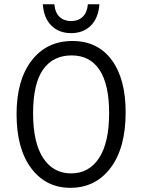

<svg xmlns="http://www.w3.org/2000/svg" viewBox="-20 -872 670 904"><path d="M58 -334.6Q58 -495.1 129 -587Q200 -679 321 -679Q439.5 -679 505.6 -590.1Q571.6 -501.2 571.6 -343.2Q571.6 -175.3 500.6 -81.5Q429.6 12.3 311.1 12.3Q196.3 12.3 127.2 -79.6Q58 -171.6 58 -334.6ZM135.8 -338.3Q135.8 -200 183.3 -127.8Q230.9 -55.6 314.8 -55.6Q398.8 -55.6 446.3 -127.8Q493.8 -200 493.8 -339.5Q493.8 -474.1 448.8 -542.6Q403.7 -611.1 317.3 -611.1Q229.6 -611.1 182.7 -544.4Q135.8 -477.8 135.8 -338.3ZM314.8 -772.8Q348.1 -772.8 369.1 -792.6Q390.1 -812.3 393.8 -851.9H448.1Q443.2 -786.4 407.4 -751.2Q371.6 -716 314.8 -716Q258 -716 222.2 -751.2Q186.4 -786.4 181.5 -851.9H235.8Q239.5 -812.3 260.5 -792.6Q281.5 -772.8 314.8 -772.8Z"/></svg>

Font: Slabo 27px
Style: Regular
Weight: 400
Version: Version 1.02 Build 003a